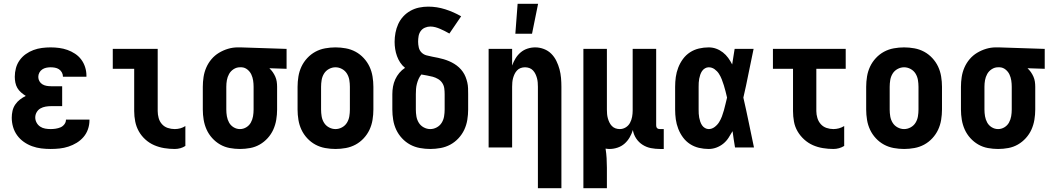

<svg xmlns="http://www.w3.org/2000/svg" viewBox="-20 -778 5540 1013"><path d="M247 8Q222 8 197.5 5Q173 2 149.5 -6.5Q126 -15 105.5 -29.5Q85 -44 70.5 -64Q56 -84 49 -108Q42 -132 42 -157Q42 -175 46 -193Q50 -211 60.5 -226.5Q71 -242 85.5 -253Q100 -264 116 -272Q103 -280 91 -290.5Q79 -301 71.5 -314Q64 -327 61 -342.5Q58 -358 58 -373Q58 -396 64 -418.5Q70 -441 83.5 -460Q97 -479 116 -492.5Q135 -506 156.5 -514Q178 -522 201 -525Q224 -528 247 -528Q270 -528 292.5 -525Q315 -522 336 -514.5Q357 -507 376 -494.5Q395 -482 408.5 -464Q422 -446 429 -424Q436 -402 436 -380V-373H312V-375Q312 -386 306 -396.5Q300 -407 290.5 -413Q281 -419 269.5 -421Q258 -423 247 -423Q235 -423 223.5 -420.5Q212 -418 202.5 -411.5Q193 -405 187.5 -394.5Q182 -384 182 -372Q182 -360 188 -349.5Q194 -339 204 -333Q214 -327 226 -325Q238 -323 250 -323H308V-218H250Q235 -218 220.5 -215.5Q206 -213 193.5 -206Q181 -199 173.5 -186Q166 -173 166 -158Q166 -144 173 -131Q180 -118 192 -110Q204 -102 218.5 -99.5Q233 -97 247 -97Q260 -97 273.5 -99Q287 -101 299 -106Q311 -111 319.5 -122Q328 -133 328 -146V-147H452V-143Q452 -119 444 -96Q436 -73 420.5 -55Q405 -37 384.5 -24.5Q364 -12 341 -4.5Q318 3 294.5 5.5Q271 8 247 8Z M902 8Q874 8 846.5 3.5Q819 -1 793.5 -12Q768 -23 747 -42Q726 -61 712.5 -85Q699 -109 693.5 -136.5Q688 -164 688 -192V-415H575V-520H812V-192Q812 -174 817 -155.5Q822 -137 834.5 -123Q847 -109 865 -103Q883 -97 902 -97Q917 -97 931.5 -101Q946 -105 958 -113V-8Q946 0 931.5 4Q917 8 902 8Z M1246 8Q1219 8 1192 3Q1165 -2 1141.5 -15.5Q1118 -29 1099.5 -49.5Q1081 -70 1070 -94.5Q1059 -119 1054.5 -146Q1050 -173 1050 -200V-320Q1050 -346 1054 -372Q1058 -398 1068.5 -422Q1079 -446 1096 -466Q1113 -486 1135.5 -499.5Q1158 -513 1183 -520.5Q1208 -528 1234 -528H1250L1492 -520V-415L1401 -418Q1411 -409 1419 -397.5Q1427 -386 1432.5 -373.5Q1438 -361 1440 -347.5Q1442 -334 1442 -320V-200Q1442 -173 1437.5 -146Q1433 -119 1422 -94.5Q1411 -70 1392.5 -49.5Q1374 -29 1350.5 -15.5Q1327 -2 1300 3Q1273 8 1246 8ZM1246 -97Q1264 -97 1279.5 -106.5Q1295 -116 1303.5 -131.5Q1312 -147 1315 -164.5Q1318 -182 1318 -200V-320Q1318 -337 1315.5 -353.5Q1313 -370 1306 -385Q1299 -400 1285.5 -411Q1272 -422 1255 -423H1245Q1228 -423 1212.5 -413Q1197 -403 1188.5 -387.5Q1180 -372 1177 -355Q1174 -338 1174 -320V-200Q1174 -182 1177 -164.5Q1180 -147 1188.5 -131.5Q1197 -116 1212.5 -106.5Q1228 -97 1246 -97Z M1750 8Q1723 8 1695.5 3Q1668 -2 1644 -15Q1620 -28 1601 -48.5Q1582 -69 1570.5 -93.5Q1559 -118 1554.5 -145.5Q1550 -173 1550 -200V-320Q1550 -347 1554.5 -374.5Q1559 -402 1570.5 -426.5Q1582 -451 1601 -471.5Q1620 -492 1644 -505Q1668 -518 1695.5 -523Q1723 -528 1750 -528Q1777 -528 1804.5 -523Q1832 -518 1856 -505Q1880 -492 1899 -471.5Q1918 -451 1929.5 -426.5Q1941 -402 1945.5 -374.5Q1950 -347 1950 -320V-200Q1950 -173 1945.5 -145.5Q1941 -118 1929.5 -93.5Q1918 -69 1899 -48.5Q1880 -28 1856 -15Q1832 -2 1804.5 3Q1777 8 1750 8ZM1750 -97Q1768 -97 1784.5 -106Q1801 -115 1810.5 -130.5Q1820 -146 1823 -164Q1826 -182 1826 -200V-320Q1826 -338 1823 -356Q1820 -374 1810.5 -389.5Q1801 -405 1784.5 -414Q1768 -423 1750 -423Q1732 -423 1715.5 -414Q1699 -405 1689.5 -389.5Q1680 -374 1677 -356Q1674 -338 1674 -320V-200Q1674 -182 1677 -164Q1680 -146 1689.5 -130.5Q1699 -115 1715.5 -106Q1732 -97 1750 -97Z M2250 8Q2223 8 2195.5 3Q2168 -2 2144 -15Q2120 -28 2101 -48.5Q2082 -69 2070.5 -93.5Q2059 -118 2054.5 -145.5Q2050 -173 2050 -200V-281Q2050 -301 2053.5 -321Q2057 -341 2065.5 -359.5Q2074 -378 2087 -393.5Q2100 -409 2117 -420Q2102 -432 2091.5 -448Q2081 -464 2074.5 -482Q2068 -500 2065 -519Q2062 -538 2062 -557Q2062 -581 2066.5 -605Q2071 -629 2081 -651Q2091 -673 2107.5 -691Q2124 -709 2145.5 -721Q2167 -733 2191 -738Q2215 -743 2239 -743Q2285 -743 2329 -729Q2373 -715 2413 -692L2351 -601Q2339 -608 2327 -614Q2315 -620 2302.5 -625.5Q2290 -631 2277 -634.5Q2264 -638 2250 -638Q2236 -638 2222 -632Q2208 -626 2199.5 -614Q2191 -602 2188.5 -587.5Q2186 -573 2186 -558Q2186 -543 2189.5 -527.5Q2193 -512 2204 -501Q2215 -490 2230 -486Q2245 -482 2260.5 -479Q2276 -476 2291 -473Q2306 -470 2321 -465.5Q2336 -461 2350 -455Q2364 -449 2377 -441Q2390 -433 2401.5 -422.5Q2413 -412 2422 -399Q2431 -386 2436.5 -372Q2442 -358 2445.5 -343Q2449 -328 2449.5 -312.5Q2450 -297 2450 -281V-200Q2450 -173 2445.5 -145.5Q2441 -118 2429.5 -93.5Q2418 -69 2399 -48.5Q2380 -28 2356 -15Q2332 -2 2304.5 3Q2277 8 2250 8ZM2250 -97Q2268 -97 2284.5 -106Q2301 -115 2310.5 -130.5Q2320 -146 2323 -164Q2326 -182 2326 -200V-281Q2326 -297 2324 -312Q2322 -327 2313.5 -340Q2305 -353 2291.5 -361Q2278 -369 2263.5 -373Q2249 -377 2234 -379.5Q2219 -382 2203 -385Q2194 -374 2188.5 -361.5Q2183 -349 2179.5 -335.5Q2176 -322 2175 -308.5Q2174 -295 2174 -281V-200Q2174 -182 2177 -164Q2180 -146 2189.5 -130.5Q2199 -115 2215.5 -106Q2232 -97 2250 -97Z M2818 215V-320Q2818 -332 2817 -343.5Q2816 -355 2813 -366Q2810 -377 2805 -387.5Q2800 -398 2792 -406.5Q2784 -415 2773 -419Q2762 -423 2750 -423Q2738 -423 2727 -419Q2716 -415 2708 -406.5Q2700 -398 2695 -387.5Q2690 -377 2687 -366Q2684 -355 2683 -343.5Q2682 -332 2682 -320V0H2558V-520H2682V-432Q2689 -452 2700 -470Q2711 -488 2727 -501.5Q2743 -515 2763 -521.5Q2783 -528 2804 -528Q2827 -528 2849.5 -519.5Q2872 -511 2888.5 -494.5Q2905 -478 2915.5 -456.5Q2926 -435 2932 -412.5Q2938 -390 2940 -366.5Q2942 -343 2942 -320V215ZM2699 -600 2711 -758H2819L2787 -600Z M3058 215V-520H3182V-200Q3182 -188 3183 -176.5Q3184 -165 3187 -154Q3190 -143 3195 -132.5Q3200 -122 3208 -113.5Q3216 -105 3227 -101Q3238 -97 3250 -97Q3267 -97 3281.5 -106Q3296 -115 3304 -130Q3312 -145 3315 -161.5Q3318 -178 3318 -194V-520H3442V-117Q3442 -113 3443 -109Q3444 -105 3447 -102Q3450 -99 3454 -98Q3458 -97 3462 -97H3482V8H3462Q3438 8 3414.5 3.5Q3391 -1 3370.5 -14Q3350 -27 3336.5 -47.5Q3323 -68 3319 -92Q3313 -72 3302 -53Q3291 -34 3275 -20Q3259 -6 3238 1Q3217 8 3196 8Q3191 8 3185.5 7.5Q3180 7 3175 6Q3179 31 3180.5 56.5Q3182 82 3182 107V215Z M3719 8Q3693 8 3667.5 2Q3642 -4 3620.5 -18Q3599 -32 3583.5 -53Q3568 -74 3558.5 -98.5Q3549 -123 3545.5 -148.5Q3542 -174 3542 -200V-320Q3542 -346 3545.5 -371.5Q3549 -397 3558.5 -421.5Q3568 -446 3583.5 -467Q3599 -488 3620.5 -502Q3642 -516 3667.5 -522Q3693 -528 3719 -528Q3740 -528 3759 -521Q3778 -514 3794 -501.5Q3810 -489 3822 -472.5Q3834 -456 3843 -438Q3846 -459 3849.5 -479.5Q3853 -500 3856 -520H3956Q3942 -456 3929.5 -391.5Q3917 -327 3902 -263Q3917 -198 3930.5 -132Q3944 -66 3958 0H3858Q3854 -22 3851 -43.5Q3848 -65 3845 -86Q3835 -68 3823.5 -50.5Q3812 -33 3796 -20Q3780 -7 3760 0.5Q3740 8 3719 8ZM3719 -97Q3736 -97 3750.5 -108Q3765 -119 3774 -133.5Q3783 -148 3789 -164Q3795 -180 3799.5 -196.5Q3804 -213 3808 -230Q3812 -247 3816 -263Q3812 -280 3808 -296Q3804 -312 3799 -328Q3794 -344 3788 -359.5Q3782 -375 3773 -389Q3764 -403 3750 -413Q3736 -423 3719 -423Q3709 -423 3699.5 -417.5Q3690 -412 3684 -403Q3678 -394 3674.5 -383.5Q3671 -373 3669 -362.5Q3667 -352 3666.5 -341.5Q3666 -331 3666 -320V-200Q3666 -189 3666.5 -178.5Q3667 -168 3669 -157.5Q3671 -147 3674.5 -136.5Q3678 -126 3684 -117Q3690 -108 3699.5 -102.5Q3709 -97 3719 -97Z M4377 8Q4350 8 4322 3.5Q4294 -1 4269 -12Q4244 -23 4223 -42Q4202 -61 4188 -85Q4174 -109 4169 -136.5Q4164 -164 4164 -192V-415H4058V-520H4442V-415H4287V-192Q4287 -174 4292.5 -155.5Q4298 -137 4310.5 -123Q4323 -109 4341 -103Q4359 -97 4377 -97Q4392 -97 4406.5 -101Q4421 -105 4434 -113V-8Q4421 0 4406.5 4Q4392 8 4377 8Z M4750 8Q4723 8 4695.5 3Q4668 -2 4644 -15Q4620 -28 4601 -48.5Q4582 -69 4570.5 -93.5Q4559 -118 4554.5 -145.5Q4550 -173 4550 -200V-320Q4550 -347 4554.5 -374.5Q4559 -402 4570.5 -426.5Q4582 -451 4601 -471.5Q4620 -492 4644 -505Q4668 -518 4695.5 -523Q4723 -528 4750 -528Q4777 -528 4804.5 -523Q4832 -518 4856 -505Q4880 -492 4899 -471.5Q4918 -451 4929.5 -426.5Q4941 -402 4945.5 -374.5Q4950 -347 4950 -320V-200Q4950 -173 4945.5 -145.5Q4941 -118 4929.5 -93.5Q4918 -69 4899 -48.5Q4880 -28 4856 -15Q4832 -2 4804.5 3Q4777 8 4750 8ZM4750 -97Q4768 -97 4784.5 -106Q4801 -115 4810.5 -130.5Q4820 -146 4823 -164Q4826 -182 4826 -200V-320Q4826 -338 4823 -356Q4820 -374 4810.5 -389.5Q4801 -405 4784.5 -414Q4768 -423 4750 -423Q4732 -423 4715.5 -414Q4699 -405 4689.5 -389.5Q4680 -374 4677 -356Q4674 -338 4674 -320V-200Q4674 -182 4677 -164Q4680 -146 4689.5 -130.5Q4699 -115 4715.5 -106Q4732 -97 4750 -97Z M5246 8Q5219 8 5192 3Q5165 -2 5141.5 -15.5Q5118 -29 5099.5 -49.5Q5081 -70 5070 -94.5Q5059 -119 5054.5 -146Q5050 -173 5050 -200V-320Q5050 -346 5054 -372Q5058 -398 5068.5 -422Q5079 -446 5096 -466Q5113 -486 5135.5 -499.5Q5158 -513 5183 -520.5Q5208 -528 5234 -528H5250L5492 -520V-415L5401 -418Q5411 -409 5419 -397.5Q5427 -386 5432.5 -373.5Q5438 -361 5440 -347.5Q5442 -334 5442 -320V-200Q5442 -173 5437.5 -146Q5433 -119 5422 -94.5Q5411 -70 5392.5 -49.5Q5374 -29 5350.5 -15.5Q5327 -2 5300 3Q5273 8 5246 8ZM5246 -97Q5264 -97 5279.5 -106.5Q5295 -116 5303.5 -131.5Q5312 -147 5315 -164.5Q5318 -182 5318 -200V-320Q5318 -337 5315.5 -353.5Q5313 -370 5306 -385Q5299 -400 5285.5 -411Q5272 -422 5255 -423H5245Q5228 -423 5212.5 -413Q5197 -403 5188.5 -387.5Q5180 -372 5177 -355Q5174 -338 5174 -320V-200Q5174 -182 5177 -164.5Q5180 -147 5188.5 -131.5Q5197 -116 5212.5 -106.5Q5228 -97 5246 -97Z"/></svg>

Font: Iosevka Term Curly Extrabold
Style: Regular
Weight: 800
Designer: Belleve Invis
Foundry: Belleve Invis
Version: Version 32.3.0